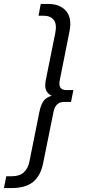

<svg xmlns="http://www.w3.org/2000/svg" viewBox="-90 -762 445 976"><path d="M-70 194 -58 134H-31Q9 134 30.5 114.5Q52 95 59 62L110 -192Q118 -231 132 -249.5Q146 -268 173 -275Q153 -284 144.5 -303Q136 -322 143 -356L191 -594Q200 -640 183 -661Q166 -682 133 -682H106L117 -742H155Q215 -742 246 -706Q277 -670 263 -601L214 -355Q203 -304 248 -304H283L271 -244H236Q192 -244 182 -193L129 69Q116 132 78 163Q40 194 -32 194Z"/></svg>

Font: Montserrat
Style: Italic
Weight: 400
Italic angle: -11.3°
Designer: Julieta Ulanovsky
Foundry: Julieta Ulanovsky
Version: Version 9.000; ttfautohint (v1.8.4.7-5d5b)